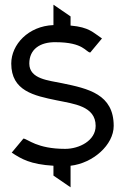

<svg xmlns="http://www.w3.org/2000/svg" viewBox="-20 -697 533 819"><path d="M28 -426C28 -309 125 -289 222 -269C294 -254 388 -245 388 -160C388 -97 318 -62 258 -62C137 -62 99 -104 80 -106L30 -46C71 -19 109 4 208 10V52L281 102V10C377 -1 465 -79 465 -160C465 -295 357 -319 245 -342C189 -354 105 -359 105 -426C105 -487 151 -518 217 -517C338 -517 346 -474 365 -473L415 -533C377 -558 361 -581 281 -588V-627L208 -677V-590C101 -586 28 -507 28 -426Z"/></svg>

Font: Charger Pro
Style: Regular
Weight: 400
Designer: Jasper
Foundry: Cannot Into Space Fonts
Version: Version 1.09